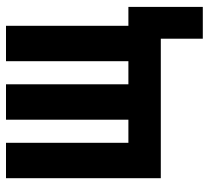

<svg xmlns="http://www.w3.org/2000/svg" viewBox="-48 -508 696 640"><g transform="rotate(-90 300.0 -188.0)"><path d="M491 0H26V-516H144V-108H221V-516H339V-108H416V-516H534V-108H597V140H491Z"/></g></svg>

Font: Lilex
Style: Regular
Weight: 400
Monospace: yes
Designer: Mike Abbink, Paul van der Laan, Pieter van Rosmalen, Mikhael Khrustik
Foundry: Mikhael Khrustik
Version: Version 2.510